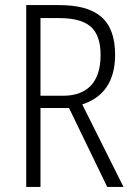

<svg xmlns="http://www.w3.org/2000/svg" viewBox="-20 -827 523 754"><path d="M212 -807H83V-93H139V-403H251L401 -93H465L303 -417C386 -444 432 -507 432 -612C432 -751 358 -807 212 -807ZM210 -756C325 -756 375 -716 375 -610C375 -502 320 -451 228 -451H139V-756Z"/></svg>

Font: Noto Sans Kannada UI Condensed Light
Style: Regular
Weight: 300
Width: 3
Designer: Jelle Bosma - Monotype Design Team
Foundry: Monotype Imaging Inc.
Version: Version 2.005